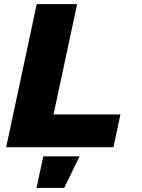

<svg xmlns="http://www.w3.org/2000/svg" viewBox="-20 -718 690 936"><path d="M10 0 159 -698H356L241 -160H567L533 0ZM158 198 191 44H368L293 198Z"/></svg>

Font: Azeret Mono Thin ExtraBold
Style: Italic
Weight: 800
Italic angle: -12°
Version: Version 1.002